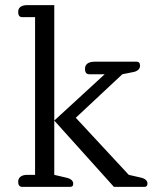

<svg xmlns="http://www.w3.org/2000/svg" viewBox="-20 -730 622 750"><path d="M51 -20Q51 -33 60.5 -40Q70 -47 86 -47H117V-663H67Q51 -663 51 -683Q51 -697 60.5 -703.5Q70 -710 86 -710H192V-47L239 -36Q266 -30 266 -12Q266 0 254 0H67Q51 0 51 -20ZM192 -259 389 -440H329Q312 -440 312 -461Q312 -475 322 -482Q332 -489 349 -489H514Q527 -489 527 -473Q527 -463 519 -456.5Q511 -450 498 -448L458 -440L276 -270L483 -47L527 -37Q556 -31 556 -13Q556 0 544 0H425Z"/></svg>

Font: Maitree
Style: Regular
Weight: 400
Designer: CadsonDemak Team
Foundry: CadsonDemak
Version: Version 1.001